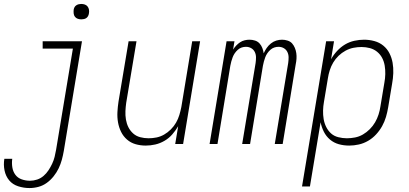

<svg xmlns="http://www.w3.org/2000/svg" viewBox="-52 -729 2072 972"><path d="M97 223Q68 223 40 214Q12 205 -5.5 184Q-23 163 -29 134Q-35 105 -30 75H10Q7 97 10.5 118.5Q14 140 26 156Q38 172 58 179Q78 186 100 186Q118 186 136 180Q154 174 168.5 161.5Q183 149 193.5 133Q204 117 212 100Q220 83 224.5 65Q229 47 232 29L317 -483H164V-520H363L271 35Q267 58 261 80Q255 102 245 123Q235 144 219.5 163.5Q204 183 184.5 197Q165 211 142.5 217Q120 223 97 223ZM360 -631Q350 -631 341.5 -634Q333 -637 327.5 -644Q322 -651 321 -660.5Q320 -670 321 -680Q322 -686 325 -692Q328 -698 334 -702Q340 -706 346.5 -707.5Q353 -709 359 -709Q369 -709 377.5 -706Q386 -703 391.5 -696Q397 -689 398.5 -679.5Q400 -670 398 -660Q397 -654 394 -648Q391 -642 385.5 -638Q380 -634 373 -632.5Q366 -631 360 -631Z M686 8Q659 8 634.5 1Q610 -6 591 -22.5Q572 -39 561 -61.5Q550 -84 545.5 -109.5Q541 -135 542.5 -162Q544 -189 548 -215L599 -520H639L587 -209Q584 -188 583 -166.5Q582 -145 585.5 -124Q589 -103 598 -85Q607 -67 622 -53.5Q637 -40 657.5 -34.5Q678 -29 700 -29Q720 -29 740 -33Q760 -37 778.5 -47.5Q797 -58 813 -74Q829 -90 839.5 -108.5Q850 -127 856 -147Q862 -167 866 -187L921 -520H961L875 0H835L850 -90Q837 -68 820 -48.5Q803 -29 780.5 -16Q758 -3 734 2.5Q710 8 686 8Z M1009 0 1095 -520H1135L1128 -478Q1135 -489 1144 -498.5Q1153 -508 1163.5 -515Q1174 -522 1186.5 -525Q1199 -528 1211 -528Q1226 -528 1239.5 -523.5Q1253 -519 1262 -509Q1271 -499 1276 -486Q1281 -473 1283 -459Q1289 -473 1298 -486Q1307 -499 1319.5 -509Q1332 -519 1346.5 -523.5Q1361 -528 1376 -528Q1390 -528 1404 -523.5Q1418 -519 1426.5 -509.5Q1435 -500 1440.5 -487Q1446 -474 1448 -460Q1450 -446 1449 -431.5Q1448 -417 1445 -403L1379 0H1339L1407 -410Q1409 -424 1409 -438.5Q1409 -453 1403 -465.5Q1397 -478 1385 -485Q1373 -492 1358 -492Q1347 -492 1336.5 -488.5Q1326 -485 1317 -477Q1308 -469 1301.5 -459.5Q1295 -450 1291 -439.5Q1287 -429 1284 -418Q1281 -407 1279 -396L1214 0H1174L1242 -410Q1244 -424 1244 -438.5Q1244 -453 1238 -465.5Q1232 -478 1220 -485Q1208 -492 1193 -492Q1182 -492 1171.5 -488.5Q1161 -485 1152 -477Q1143 -469 1136.5 -459.5Q1130 -450 1126 -439.5Q1122 -429 1119 -418Q1116 -407 1114 -396L1049 0Z M1477 215 1599 -520H1639L1624 -429Q1636 -451 1654.5 -471Q1673 -491 1695 -504Q1717 -517 1742 -522.5Q1767 -528 1791 -528Q1818 -528 1843.5 -521Q1869 -514 1888.5 -498Q1908 -482 1919.5 -459.5Q1931 -437 1935.5 -411.5Q1940 -386 1939 -359Q1938 -332 1933 -305L1913 -185Q1909 -161 1902 -137Q1895 -113 1882.5 -90.5Q1870 -68 1852 -48.5Q1834 -29 1811.5 -16Q1789 -3 1764.5 2.5Q1740 8 1716 8Q1688 8 1663 1Q1638 -6 1618.5 -22.5Q1599 -39 1587.5 -62Q1576 -85 1571 -110L1517 215ZM1704 -29Q1724 -29 1745 -33Q1766 -37 1785 -48Q1804 -59 1820 -75Q1836 -91 1847 -110Q1858 -129 1864.5 -149.5Q1871 -170 1874 -191L1894 -311Q1898 -332 1898.5 -354Q1899 -376 1895.5 -397Q1892 -418 1882.5 -436Q1873 -454 1857 -467Q1841 -480 1820.5 -485.5Q1800 -491 1778 -491Q1758 -491 1737.5 -487Q1717 -483 1697.5 -472.5Q1678 -462 1662 -446.5Q1646 -431 1635 -412.5Q1624 -394 1617.5 -373.5Q1611 -353 1608 -333L1588 -213Q1584 -191 1583.5 -169Q1583 -147 1586.5 -126Q1590 -105 1599.5 -86Q1609 -67 1624 -53.5Q1639 -40 1660.5 -34.5Q1682 -29 1704 -29Z"/></svg>

Font: Iosevka Extralight Oblique
Style: Regular
Weight: 200
Italic angle: -9°
Monospace: yes
Designer: Belleve Invis
Foundry: Belleve Invis
Version: Version 32.5.0; ttfautohint (v1.8.4)